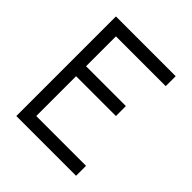

<svg xmlns="http://www.w3.org/2000/svg" viewBox="-176 -739 852 852"><g transform="rotate(45 250.0 -312.5)"><path d="M437.5 0V-62.5H125Q125 -62.5 125 -312.5H375V-375H125V-562.5H437.5V-625H62.5Q62.5 -625 62.5 0Z"/></g></svg>

Font: BFUnifontExMono
Style: Regular
Weight: 500
Version: Version 15.0.06